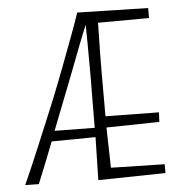

<svg xmlns="http://www.w3.org/2000/svg" viewBox="-51 -749 754 802"><g transform="rotate(-5 326.0 -347.5)"><path d="M23 -1Q36 -29 53 -69Q70 -109 90 -156Q110 -203 130.5 -253Q151 -303 171 -351Q197 -416 222 -482Q247 -548 268.5 -605.5Q290 -663 302 -700L599 -693V-651L385 -650Q385 -625 384 -590Q383 -555 382.5 -515.5Q382 -476 382 -436.5Q382 -397 382 -364V-258L606 -255L604 -215L382 -211L386 -42L611 -37V0L329 5L333 -175L149 -173Q132 -130 115 -86.5Q98 -43 80 0ZM333 -214 334 -365Q335 -416 334.5 -469.5Q334 -523 334 -569.5Q334 -616 333 -646Q319 -613 299 -561.5Q279 -510 257 -452Q235 -394 213 -339Q201 -309 189 -278Q177 -247 165 -216Z"/></g></svg>

Font: Truculenta ExtraLight
Style: Regular
Weight: 250
Version: Version 1.002